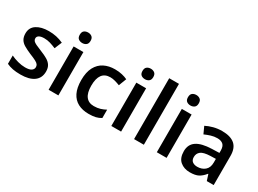

<svg xmlns="http://www.w3.org/2000/svg" viewBox="-38 -1413 2786 2076"><g transform="rotate(30 1354.5 -375.0)"><path d="M448 -156Q448 -75 389.5 -32.5Q331 10 223 10Q167 10 126 2Q85 -6 49 -23V-127Q87 -108 135.5 -95Q184 -82 227 -82Q281 -82 305 -99Q329 -116 329 -143Q329 -160 320 -173.5Q311 -187 284 -201.5Q257 -216 204 -237Q153 -259 118 -279.5Q83 -300 65.5 -329.5Q48 -359 48 -404Q48 -476 105.5 -513.5Q163 -551 257 -551Q307 -551 351.5 -541.5Q396 -532 439 -512L401 -421Q364 -437 327.5 -448Q291 -459 253 -459Q211 -459 189 -446Q167 -433 167 -410Q167 -392 177.5 -379.5Q188 -367 215 -354Q242 -341 292 -321Q340 -302 375 -281.5Q410 -261 429 -231.5Q448 -202 448 -156Z M692 -541V0H570V-541ZM632 -750Q659 -750 679 -735Q699 -720 699 -684Q699 -649 679 -634Q659 -619 632 -619Q603 -619 583.5 -634Q564 -649 564 -684Q564 -720 583.5 -735Q603 -750 632 -750Z M1073 10Q997 10 940.5 -19.5Q884 -49 853.5 -110.5Q823 -172 823 -268Q823 -367 856.5 -429.5Q890 -492 948.5 -521.5Q1007 -551 1083 -551Q1132 -551 1172 -541.5Q1212 -532 1240 -518L1203 -422Q1173 -434 1142 -442.5Q1111 -451 1082 -451Q947 -451 947 -269Q947 -180 981 -135.5Q1015 -91 1080 -91Q1125 -91 1160 -102Q1195 -113 1226 -130V-26Q1196 -7 1160.5 1.5Q1125 10 1073 10Z M1475 -541V0H1353V-541ZM1415 -750Q1442 -750 1462 -735Q1482 -720 1482 -684Q1482 -649 1462 -634Q1442 -619 1415 -619Q1386 -619 1366.5 -634Q1347 -649 1347 -684Q1347 -720 1366.5 -735Q1386 -750 1415 -750Z M1759 0H1637V-760H1759Z M2043 -541V0H1921V-541ZM1983 -750Q2010 -750 2030 -735Q2050 -720 2050 -684Q2050 -649 2030 -634Q2010 -619 1983 -619Q1954 -619 1934.5 -634Q1915 -649 1915 -684Q1915 -720 1934.5 -735Q1954 -750 1983 -750Z M2420 -552Q2524 -552 2577.5 -506.5Q2631 -461 2631 -364V0H2545L2521 -75H2517Q2482 -31 2443.5 -10.5Q2405 10 2337 10Q2264 10 2216 -30.5Q2168 -71 2168 -157Q2168 -241 2230 -283Q2292 -325 2418 -329L2511 -332V-360Q2511 -414 2485.5 -436.5Q2460 -459 2414 -459Q2373 -459 2335 -447Q2297 -435 2261 -419L2222 -504Q2262 -525 2313 -538.5Q2364 -552 2420 -552ZM2443 -255Q2358 -252 2325.5 -226Q2293 -200 2293 -156Q2293 -117 2316.5 -99.5Q2340 -82 2377 -82Q2434 -82 2472 -114.5Q2510 -147 2510 -211V-257Z"/></g></svg>

Font: Noto Sans Sundanese SemiBold
Style: Regular
Weight: 600
Version: Version 2.003